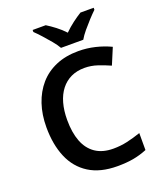

<svg xmlns="http://www.w3.org/2000/svg" viewBox="-169 -1044 972 1159"><g transform="rotate(-20 317.5 -464.0)"><path d="M397 -616Q348 -616 310 -598Q272 -580 245.5 -546Q219 -512 205.5 -464Q192 -416 192 -356Q192 -275 214 -217.5Q236 -160 281.5 -129Q327 -98 396 -98Q442 -98 484.5 -107.5Q527 -117 574 -133V-24Q530 -6 485.5 2Q441 10 383 10Q273 10 201 -35.5Q129 -81 94 -163.5Q59 -246 59 -357Q59 -438 81.5 -505Q104 -572 146.5 -621Q189 -670 252 -697Q315 -724 397 -724Q451 -724 503.5 -711.5Q556 -699 602 -677L558 -572Q520 -589 479.5 -602.5Q439 -616 397 -616ZM306 -778Q293 -801 270.5 -828Q248 -855 224.5 -881Q201 -907 182 -925V-938H266Q292 -922 321.5 -899.5Q351 -877 376 -850Q403 -877 433 -899.5Q463 -922 489 -938H574V-925Q555 -907 531 -881Q507 -855 484.5 -828Q462 -801 449 -778Z"/></g></svg>

Font: Noto Sans Devanagari SemiBold
Style: Regular
Weight: 600
Version: Version 2.003